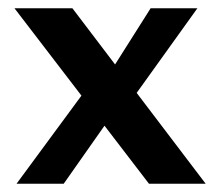

<svg xmlns="http://www.w3.org/2000/svg" viewBox="-20 -444 532 464"><path d="M251 -277 344 -424H457L292 -194ZM477 0H340L15 -424H155ZM238 -148 134 0H20L185 -224Z"/></svg>

Font: Reem Kufi Fun Medium
Style: Regular
Weight: 500
Designer: Khaled Hosny
Version: Version 1.005